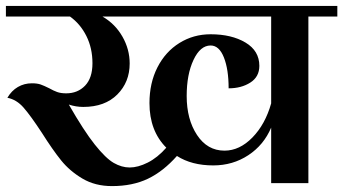

<svg xmlns="http://www.w3.org/2000/svg" viewBox="-32 -620 1162 650"><path d="M1110 -564H1012V0H886V-188Q861 -129 808.5 -94.5Q756 -60 690 -60Q617 -60 567 -92Q521 -40 469 -15Q417 10 347 10Q290 10 247 -15.5Q204 -41 175 -77Q146 -113 110 -170Q72 -228 48 -255.5Q24 -283 -7 -289Q7 -313 28.5 -325.5Q50 -338 76 -338Q94 -338 105.5 -334Q117 -330 135 -321Q149 -313 161.5 -308.5Q174 -304 192 -304Q231 -304 256 -330Q281 -356 281 -406Q281 -457 260.5 -498Q240 -539 205 -564H-12V-600H1110ZM886 -564H315Q358 -539 382.5 -496Q407 -453 407 -405Q407 -342 365 -300Q323 -258 250 -258Q225 -258 201 -266Q252 -177 289 -130.5Q326 -84 353 -68.5Q380 -53 407 -53Q435 -53 468 -69.5Q501 -86 531 -120Q474 -177 474 -271Q474 -339 501 -392Q528 -445 575.5 -474.5Q623 -504 681 -504Q752 -504 799 -476Q846 -448 846 -397Q846 -360 815.5 -340.5Q785 -321 742 -321Q742 -385 726 -425.5Q710 -466 681 -466Q646 -466 623 -417Q600 -368 600 -295Q600 -216 635 -163Q670 -110 728 -110Q779 -110 822.5 -154.5Q866 -199 886 -270Z"/></svg>

Font: Arya
Style: Bold
Weight: 700
Designer: Eduardo Rodriguez Tunni, Modular Infotech
Foundry: Eduardo Rodriguez Tunni, Modular Infotech
Version: Version 1.002